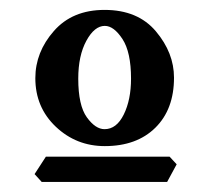

<svg xmlns="http://www.w3.org/2000/svg" viewBox="-20 -613 420 382"><path d="M188.5 -322.3Q131.8 -322.3 91.1 -360.8Q50.3 -399.4 50.3 -457.5Q50.3 -509.3 87.2 -551.3Q124 -593.3 188 -593.3Q254.4 -593.3 290.3 -550.5Q326.2 -507.8 326.2 -458.5Q326.2 -395.5 289.1 -358.9Q252 -322.3 188.5 -322.3ZM188 -356Q211.9 -356 226.3 -385.3Q240.7 -414.6 240.7 -456.5Q240.7 -509.3 223.6 -535.4Q206.5 -561.5 188.5 -561.5Q168 -561.5 151.9 -532Q135.7 -502.4 135.7 -456.5Q135.7 -403.3 152.8 -379.6Q169.9 -356 188 -356ZM312.5 -251H63L48.8 -266.6L71.3 -301.3H317.4L331.5 -286.1Z"/></svg>

Font: Kelvinch
Style: Bold
Weight: 700
Designer: Paul James Miller
Foundry: High-Logic / Made with FontCreator
Version: Version 3.501;March 28, 2021;FontCreator 13.0.0.2683 64-bit